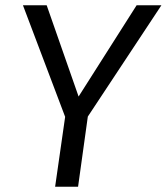

<svg xmlns="http://www.w3.org/2000/svg" viewBox="-20 -708 632 728"><path d="M313 -266 276 0H189L227 -265L67 -688H157L278 -342L498 -688H592Z"/></svg>

Font: Fira Sans Book
Style: Italic
Weight: 350
Italic angle: -8°
Designer: bBox Type GmbH & Carrois Corporate GbR & Edenspiekermann AG
Foundry: bBox Type GmbH & Carrois Corporate GbR & Edenspiekermann AG
Version: Version 4.301